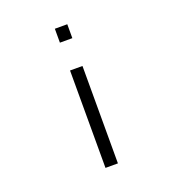

<svg xmlns="http://www.w3.org/2000/svg" viewBox="-115 -749 717 791"><g transform="rotate(-20 243.0 -354.0)"><path d="M213.5 -659H268V-598H213.5ZM213.5 -476H268V-49H213.5Z"/></g></svg>

Font: 3270 Nerd Font Mono SemCond
Style: Regular
Weight: 400
Monospace: yes
Version: Version 3.0.1;Nerd Fonts 3.1.1